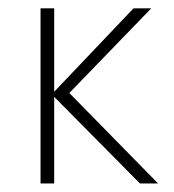

<svg xmlns="http://www.w3.org/2000/svg" viewBox="-20 -430 407 450"><path d="M142.5 -212 350.5 0H308L107 -203V0H75V-410.5H107V-215L293 -410.5H334.5Z"/></svg>

Font: League Spartan Thin
Style: Regular
Weight: 100
Foundry: The League of Moveable Type
Version: Version 2.002